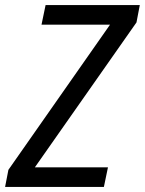

<svg xmlns="http://www.w3.org/2000/svg" viewBox="-41 -734 569 754"><path d="M-21 0H367L383 -77H96L495 -646L508 -714H138L122 -637H391L-8 -67Z"/></svg>

Font: Noto Sans SemiCondensed
Style: Italic
Weight: 400
Width: 4
Italic angle: -12°
Designer: Monotype Design Team
Foundry: Monotype Imaging Inc.
Version: Version 2.013